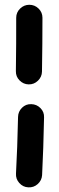

<svg xmlns="http://www.w3.org/2000/svg" viewBox="-20 -740 249 815"><path d="M104.5 -719.7Q127.4 -719.7 143.8 -703.6Q160.2 -687.5 160.2 -664.6Q160.2 -611.3 159.7 -553.7Q159.2 -496.1 158.2 -436Q157.7 -413.6 141.1 -397.5Q124.5 -381.3 101.6 -381.8Q79.1 -382.3 63 -398.7Q46.9 -415 47.4 -438Q48.3 -497.6 48.6 -554.7Q48.8 -611.8 48.8 -664.6Q48.8 -687.5 65.4 -703.6Q82 -719.7 104.5 -719.7ZM112.8 -297.9Q135.7 -297.4 151.9 -281Q168 -264.6 167 -241.7Q165.5 -175.8 163.6 -113.3Q161.6 -50.8 158.7 3.4Q157.2 25.9 140.1 41.3Q123 56.6 100.1 55.2Q77.6 54.2 62 36.9Q46.4 19.5 47.9 -3.4Q50.8 -56.2 53 -117.2Q55.2 -178.2 56.6 -243.7Q57.1 -266.6 73.5 -282.7Q89.8 -298.8 112.8 -297.9Z"/></svg>

Font: Mikhak SemiBold
Style: Regular
Weight: 600
Designer: Amin Abedi
Version: Version 3.3